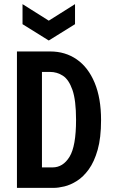

<svg xmlns="http://www.w3.org/2000/svg" viewBox="-20 -909 553 929"><path d="M62 0V-660H223Q296 -660 351.5 -621.5Q407 -583 438 -508.5Q469 -434 469 -328Q469 -242 452.5 -184Q436 -126 409.5 -89.5Q383 -53 352 -33.5Q321 -14 291.5 -7Q262 0 241 0ZM222 -561H183V-99H234Q285 -99 316.5 -150.5Q348 -202 348 -329Q348 -424 330.5 -474Q313 -524 284.5 -542.5Q256 -561 222 -561ZM89 -889 216 -809 343 -889V-792L216 -713L89 -792Z"/></svg>

Font: Bricolage Grotesque 10pt Condensed SemiBold
Style: Regular
Weight: 600
Width: 3
Designer: Mathieu Triay
Foundry: Atelier Triay
Version: Version 1.000; ttfautohint (v1.8.4.7-5d5b);gftools[0.9.32]